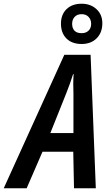

<svg xmlns="http://www.w3.org/2000/svg" viewBox="-82 -1010 595 1030"><path d="M-62 0 263 -716H404L432 0H315L311 -196H146L61 0ZM188 -296H312V-508Q311 -535 311 -561Q311 -587 313 -612H310Q303 -589 294 -564Q285 -539 274 -511ZM356 -774Q304 -774 274.5 -803.5Q245 -833 245 -883Q245 -932 275 -961Q305 -990 356 -990Q404 -990 435.5 -961Q467 -932 467 -885Q467 -835 436.5 -804.5Q406 -774 356 -774ZM356 -832Q379 -832 393 -845.5Q407 -859 407 -882Q407 -905 393 -919.5Q379 -934 356 -934Q332 -934 318.5 -919.5Q305 -905 305 -882Q305 -859 317.5 -845.5Q330 -832 356 -832Z"/></svg>

Font: Noto Sans Condensed SemiBold
Style: Italic
Weight: 600
Width: 3
Italic angle: -12°
Designer: Monotype Design Team
Foundry: Monotype Imaging Inc.
Version: Version 2.013; ttfautohint (v1.8.4.7-5d5b)